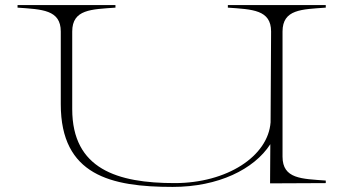

<svg xmlns="http://www.w3.org/2000/svg" viewBox="-20 -720 1355 755"><path d="M1261 -690V-700H876V-690C972 -683 1046 -682 1046 -596L1044 -239C1034 -105 872 0 667 0C442 0 264 -55 264 -291V-596C264 -684 340 -683 434 -690V-700H49V-690C145 -683 219 -682 219 -596V-310C219 -31 416 15 659 15C838 15 979 -54 1043 -153L1042 1L1261 0V-10C1167 -17 1091 -16 1091 -104V-596C1091 -684 1167 -683 1261 -690Z"/></svg>

Font: Sprat Extended Thin
Style: Regular
Weight: 100
Width: 9
Designer: Ethan Nakache
Foundry: Collletttivo
Version: Version 2.000;Glyphs 3.2 (3217)